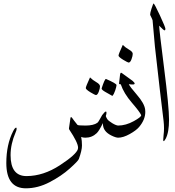

<svg xmlns="http://www.w3.org/2000/svg" viewBox="-20 -776 985 1082"><path d="M463.9 -68.4V0H460.9Q447.3 0 437.5 -4.4Q441.9 16.6 441.9 43.9Q441.9 71.3 424.3 120.1Q419.9 131.8 373 173.8Q326.2 215.8 259.8 250.5Q193.4 285.2 126 285.2Q15.6 285.2 15.6 142.6Q15.6 39.1 53.7 -36.1Q64 -56.6 70.8 -56.6Q73.7 -56.6 73.7 -49.8Q73.7 -43 67.9 -29.8Q39.6 35.6 39.6 98.6Q39.6 216.3 129.4 216.3H130.4Q224.6 215.8 317.4 155.3Q410.2 94.7 418.9 64Q419.9 60.1 419.9 55.7Q419.9 28.3 370.1 -46.4Q368.7 -48.3 368.7 -53.2L377.4 -113.3Q378.9 -115.7 380.9 -115.7Q382.3 -115.7 384.3 -114.3Q395.5 -98.1 416.5 -72.3Q419.9 -68.4 463.9 -68.4Z M647 0Q632.3 0 606.9 -12.7Q560.1 -36.1 560.1 -77.6V-82.5Q538.6 -38.6 525.4 -25.9Q498.5 0 460.9 0V-68.4Q506.8 -68.4 528.8 -84Q534.2 -87.9 543.9 -106.4Q553.7 -125 555.7 -127.4Q570.8 -147.5 576.7 -147.5Q580.1 -147.5 580.1 -140.1Q580.1 -133.3 576.2 -122.1Q578.1 -115.2 584 -105.5Q589.8 -95.7 612.3 -82Q634.8 -68.4 647 -68.4ZM520.5 -240.2Q516.1 -240.2 489.7 -255.9Q463.4 -272 463.4 -279.8Q463.4 -287.6 487.3 -339.8Q502.4 -324.7 522.9 -313Q543.5 -301.3 543.5 -289.6Q543.5 -277.8 536.6 -259.3Q529.8 -240.7 520.5 -240.2ZM636.7 -296.4Q636.2 -287.6 629.4 -266.6Q622.6 -245.6 613.3 -235.4Q595.2 -245.6 573.7 -257.8Q552.7 -269.5 552.7 -277.3V-277.8Q569.8 -331.1 577.1 -331.1Q636.7 -305.2 636.7 -296.4Z M645 0V-68.4Q689 -68.4 733.9 -93.3Q775.4 -116.2 775.4 -126V-127.4Q768.6 -144.5 723.1 -197.3Q677.7 -250 660.6 -300.8Q650.9 -300.8 650.9 -305.7V-306.2Q652.8 -324.7 656.7 -356Q658.2 -366.2 662.6 -366.2Q664.1 -366.2 666.5 -364.3Q691.4 -347.2 726.6 -320.8Q738.8 -310.5 738.8 -305.2Q738.8 -299.8 727.5 -299.8Q716.3 -299.8 706.1 -301.8Q710.4 -289.1 752 -241.2Q793.5 -193.4 797.9 -159.2Q798.8 -152.3 798.8 -145.5Q798.8 -101.6 763.7 -60.1Q747.6 -41 710.9 -20.5Q674.3 0 645 0ZM705.1 -423.3Q700.7 -423.3 674.3 -439Q647.9 -455.1 647.9 -462.9Q647.9 -470.7 671.9 -522.9Q687 -507.8 707.5 -496.1Q728 -484.4 728 -472.7Q728 -460.9 721.2 -442.4Q714.4 -423.8 705.1 -423.3Z M845.2 -756.3Q850.1 -756.3 881.3 -689Q912.1 -622.6 912.1 -613.8V-613.3Q912.1 -605 907.2 -605Q902.3 -605 877 -631.3V-630.4Q877 -610.4 904.8 -391.8Q932.6 -173.3 932.6 -101.6Q932.6 -29.8 913.6 5.9Q906.2 19.5 901.9 19.5Q899.9 19.5 899.9 10.7Q899.9 2 901.9 -15.6Q904.3 -33.2 904.3 -52.7Q904.3 -72.8 901.9 -94.2Q884.3 -233.9 853 -514.2Q849.1 -565.4 839.8 -662.1Q838.4 -667.5 826.7 -690.9Q826.2 -692.4 826.2 -694.8Q826.2 -703.1 833.5 -726.6Q843.3 -756.3 845.2 -756.3Z"/></svg>

Font: DimaThulth2
Style: Regular
Weight: 400
Designer: R.Balvardi
Foundry: R.Balvardi (R.Balvardi@gmail.com)
Version: Version 1.00;November 13, 2018;FontCreator 11.5.0.2427 64-bi